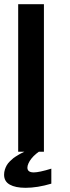

<svg xmlns="http://www.w3.org/2000/svg" viewBox="-29 -731 335 925"><path d="M94.2 173.8Q45.4 173.8 18.1 158.4Q-9.3 143.1 -9.3 110.8Q-9.3 97.7 -5.4 85.7Q-1.5 73.7 3.9 64.5Q9.3 55.2 19 45.7Q28.8 36.1 36.1 30.3Q40 27.3 45.4 23.9Q50.8 20.5 56.4 17.1Q62 13.7 67.1 10.7Q72.3 7.8 75.7 6.3L94.2 -2.9L109.9 -10.3L175.8 -11.2Q158.7 -1.5 145.3 9.8Q131.8 21 122.6 32.7Q113.3 44.4 108.2 55.9Q103 67.4 103 76.7Q103 99.6 133.8 99.6Q159.7 99.6 218.3 81.5V153.8Q151.4 173.8 94.2 173.8ZM58.6 0V-710.9H182.6V0Z"/></svg>

Font: Ride
Style: Bold
Weight: 700
Version: Version 3.000